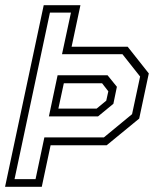

<svg xmlns="http://www.w3.org/2000/svg" viewBox="-34 -720 636 740"><path d="M-14.5 0 134.5 -700H276L242 -540H458L539.5 -437L502.5 -263L377 -160H161L127 0ZM22 -29.5H103L137 -190.5H366.5L475 -280L506 -425L438 -511H205L239.5 -671.5H158.5ZM154.5 -271.5 188 -430H380.5L416.5 -385.5L403 -320L344 -271.5ZM191 -301.5H338.5L375.5 -332L383.5 -368L359.5 -399H212Z"/></svg>

Font: Tourney Expanded Light
Style: Italic
Weight: 300
Width: 7
Italic angle: -12°
Designer: Tyler Finck
Foundry: Etcetera Type Co
Version: Version 1.010; ttfautohint (v1.8.3)